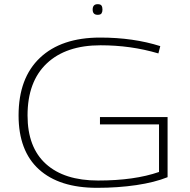

<svg xmlns="http://www.w3.org/2000/svg" viewBox="-20 -890 909 920"><path d="M69 -337Q69 -516 171.5 -613Q274 -710 460 -710Q619 -710 748 -669L739 -634Q671 -654 602.5 -663.5Q534 -673 462 -673Q296 -673 204 -586Q112 -499 112 -337Q112 -184 200 -104.5Q288 -25 450 -25Q624 -25 742 -66V-294H459V-329H783V-41Q721 -16 633 -3Q545 10 445 10Q264 10 166.5 -78.5Q69 -167 69 -337ZM448 -819Q424 -819 424 -844Q424 -870 448 -870Q462 -870 466.5 -863Q471 -856 471 -844Q471 -833 466.5 -826Q462 -819 448 -819Z"/></svg>

Font: Georama Extended ExtraLight
Style: Regular
Weight: 200
Width: 7
Designer: Jean-Baptiste Levee
Foundry: Production Type
Version: Version 1.000